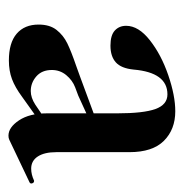

<svg xmlns="http://www.w3.org/2000/svg" viewBox="-10 -426 444 465"><g transform="rotate(90 212.5 -194.0)"><path d="M309 8Q289 8 272 -17.5Q255 -43 255 -85V-255Q255 -319 244.5 -348Q234 -377 209 -377Q156 -377 149 -295Q146 -265 131.5 -252Q117 -239 91 -239Q66 -239 54.5 -249.5Q43 -260 43 -277Q43 -307 78 -334.5Q113 -362 162.5 -379Q212 -396 250 -396Q294 -396 321.5 -368.5Q349 -341 349 -285V-108Q349 -79 359.5 -63Q370 -47 389 -47Q403 -47 418 -54H419Q423 -54 424.5 -49.5Q426 -45 422 -43L319 6Q315 8 309 8ZM40 -65Q40 -92 53 -108.5Q66 -125 85.5 -134.5Q105 -144 140 -156L165 -165L265 -202L269 -187L212 -161Q209 -160 192 -153.5Q175 -147 162.5 -132Q150 -117 150 -97Q150 -73 165.5 -59.5Q181 -46 201 -46Q217 -46 234 -57L284 -91L285 -75L215 -25Q192 -8 172 -0.5Q152 7 127 7Q84 7 62 -12Q40 -31 40 -65Z"/></g></svg>

Font: Cormorant Garamond
Style: Bold
Weight: 700
Designer: Christian Thalmann (Catharsis Fonts)
Foundry: Catharsis Fonts
Version: Version 4.000